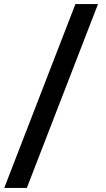

<svg xmlns="http://www.w3.org/2000/svg" viewBox="-20 -822 527 952"><path d="M1 110 354 -802H466L113 110Z"/></svg>

Font: Literata 36pt ExtraBold
Style: Regular
Weight: 800
Designer: Latin by Veronika Burian and Jose Scaglione. Greek by Irene Vlachou. Cyrillic by Vera Evstafieva.
Foundry: TypeTogether
Version: Version 3.002